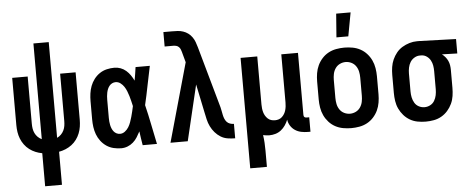

<svg xmlns="http://www.w3.org/2000/svg" viewBox="-58 -908 3117 1273"><g transform="rotate(-5 1500.0 -271.0)"><path d="M194 215V-5Q171 -9 149.5 -18Q128 -27 109.5 -41Q91 -55 77 -74Q63 -93 54.5 -114.5Q46 -136 42.5 -159Q39 -182 39 -205V-520H142V-205Q142 -189 144.5 -173Q147 -157 154 -142.5Q161 -128 172.5 -116.5Q184 -105 199 -98V-735H301V-98Q316 -105 327.5 -116.5Q339 -128 346 -142.5Q353 -157 355.5 -173Q358 -189 358 -205V-520H461V-205Q461 -182 457.5 -159Q454 -136 445.5 -114.5Q437 -93 423 -74Q409 -55 390.5 -41Q372 -27 350.5 -18Q329 -9 306 -5V215Z M719 8Q694 8 668.5 2Q643 -4 621.5 -18.5Q600 -33 584 -54Q568 -75 559 -99Q550 -123 546.5 -148.5Q543 -174 543 -200V-320Q543 -346 546.5 -371.5Q550 -397 559 -421Q568 -445 584 -466Q600 -487 621.5 -501.5Q643 -516 668.5 -522Q694 -528 719 -528Q741 -528 761 -520.5Q781 -513 797 -499Q813 -485 825 -467.5Q837 -450 846 -431Q850 -453 853.5 -475.5Q857 -498 860 -520H955Q941 -456 928.5 -391.5Q916 -327 901 -263Q917 -198 930 -132Q943 -66 957 0H862Q858 -23 854.5 -46.5Q851 -70 848 -93Q838 -74 826.5 -55.5Q815 -37 798.5 -22.5Q782 -8 761.5 0Q741 8 719 8ZM719 -88Q737 -88 752 -99.5Q767 -111 776.5 -126.5Q786 -142 792 -159Q798 -176 803 -193.5Q808 -211 812 -228.5Q816 -246 820 -264Q816 -281 812 -298Q808 -315 803 -331.5Q798 -348 791.5 -364.5Q785 -381 775.5 -395.5Q766 -410 751.5 -421Q737 -432 719 -432Q707 -432 696 -426.5Q685 -421 677.5 -411.5Q670 -402 665.5 -391Q661 -380 658.5 -368Q656 -356 655 -344Q654 -332 654 -320V-200Q654 -188 655 -176Q656 -164 658.5 -152Q661 -140 665.5 -129Q670 -118 677.5 -108.5Q685 -99 696 -93.5Q707 -88 719 -88Z M1477 8Q1452 8 1427 4Q1402 0 1381 -13Q1360 -26 1343.5 -45Q1327 -64 1316 -86.5Q1305 -109 1299.5 -133.5Q1294 -158 1289 -182L1250 -370L1162 0H1047L1194 -523L1176 -589V-590Q1173 -600 1169.5 -609.5Q1166 -619 1158.5 -626.5Q1151 -634 1141 -636.5Q1131 -639 1121 -639H1064V-735H1121Q1140 -735 1158.5 -734Q1177 -733 1195 -727Q1213 -721 1228 -710Q1243 -699 1254 -683.5Q1265 -668 1271.5 -650.5Q1278 -633 1283 -615L1398 -205Q1401 -192 1403.5 -179Q1406 -166 1408.5 -153.5Q1411 -141 1416 -128.5Q1421 -116 1429.5 -106.5Q1438 -97 1451 -92.5Q1464 -88 1477 -88Z M1559 215V-520H1670V-200Q1670 -187 1671.5 -174Q1673 -161 1676.5 -148.5Q1680 -136 1686.5 -125Q1693 -114 1702.5 -105Q1712 -96 1724.5 -92Q1737 -88 1750 -88Q1763 -88 1775.5 -92Q1788 -96 1797.5 -105Q1807 -114 1813.5 -125Q1820 -136 1823.5 -148.5Q1827 -161 1828.5 -174Q1830 -187 1830 -200V-520H1941V-108Q1941 -104 1942 -100Q1943 -96 1946 -93Q1949 -90 1953 -89Q1957 -88 1961 -88H1978V8H1961Q1939 8 1917 3.5Q1895 -1 1876.5 -13Q1858 -25 1846 -44Q1834 -63 1831 -85Q1823 -65 1811 -47.5Q1799 -30 1782.5 -17Q1766 -4 1745.5 2Q1725 8 1704 8Q1694 8 1683.5 6.5Q1673 5 1663 3Q1667 29 1668.5 55Q1670 81 1670 107V215Z M2250 8Q2223 8 2195.5 3Q2168 -2 2144 -15Q2120 -28 2101.5 -48.5Q2083 -69 2071.5 -93.5Q2060 -118 2055.5 -145.5Q2051 -173 2051 -200V-320Q2051 -347 2055.5 -374.5Q2060 -402 2071.5 -426.5Q2083 -451 2101.5 -471.5Q2120 -492 2144 -505Q2168 -518 2195.5 -523Q2223 -528 2250 -528Q2277 -528 2304.5 -523Q2332 -518 2356 -505Q2380 -492 2398.5 -471.5Q2417 -451 2428.5 -426.5Q2440 -402 2444.5 -374.5Q2449 -347 2449 -320V-200Q2449 -173 2444.5 -145.5Q2440 -118 2428.5 -93.5Q2417 -69 2398.5 -48.5Q2380 -28 2356 -15Q2332 -2 2304.5 3Q2277 8 2250 8ZM2250 -88Q2270 -88 2288.5 -97Q2307 -106 2318.5 -123Q2330 -140 2334 -160Q2338 -180 2338 -200V-320Q2338 -340 2334 -360Q2330 -380 2318.5 -397Q2307 -414 2288.5 -423Q2270 -432 2250 -432Q2230 -432 2211.5 -423Q2193 -414 2181.5 -397Q2170 -380 2166 -360Q2162 -340 2162 -320V-200Q2162 -180 2166 -160Q2170 -140 2181.5 -123Q2193 -106 2211.5 -97Q2230 -88 2250 -88ZM2204 -600 2216 -757H2312L2283 -600Z M2746 8Q2719 8 2692 3Q2665 -2 2641.5 -15.5Q2618 -29 2600 -49.5Q2582 -70 2570.5 -94.5Q2559 -119 2555 -146Q2551 -173 2551 -200V-320Q2551 -346 2555 -372Q2559 -398 2569.5 -421.5Q2580 -445 2596.5 -465.5Q2613 -486 2635.5 -499.5Q2658 -513 2683 -520.5Q2708 -528 2734 -528H2750L2993 -520V-424L2891 -427Q2903 -418 2913 -406Q2923 -394 2929.5 -380Q2936 -366 2938.5 -350.5Q2941 -335 2941 -320V-200Q2941 -173 2937 -146Q2933 -119 2921.5 -94.5Q2910 -70 2892 -49.5Q2874 -29 2850.5 -15.5Q2827 -2 2800 3Q2773 8 2746 8ZM2746 -88Q2766 -88 2784 -97.5Q2802 -107 2812 -124Q2822 -141 2826 -160.5Q2830 -180 2830 -200V-320Q2830 -339 2827 -357.5Q2824 -376 2815 -392.5Q2806 -409 2790.5 -420Q2775 -431 2756 -432H2744Q2725 -432 2707.5 -421.5Q2690 -411 2680 -394.5Q2670 -378 2666 -358.5Q2662 -339 2662 -320V-200Q2662 -180 2666 -160.5Q2670 -141 2680 -124Q2690 -107 2708 -97.5Q2726 -88 2746 -88Z"/></g></svg>

Font: Iosevka Custom
Style: Bold
Weight: 700
Monospace: yes
Designer: Belleve Invis
Foundry: Belleve Invis
Version: Version 30.3.3; ttfautohint (v1.8.3)